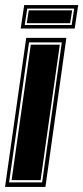

<svg xmlns="http://www.w3.org/2000/svg" viewBox="-46 -741 330 761"><path d="M-26 0 58 -591H217L134 0ZM-10 -18H121L199 -573H69ZM0 -27 76 -564H191L115 -27ZM36 -628 50 -721H264L250 -628ZM52 -642H238L248 -707H62ZM60 -649 68 -700H240L232 -649Z"/></svg>

Font: Alumni Sans Collegiate One
Style: Italic
Weight: 400
Italic angle: -8°
Designer: Robert E. Leuschke
Foundry: Robert E. Leuschke
Version: Version 1.100